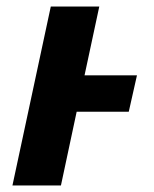

<svg xmlns="http://www.w3.org/2000/svg" viewBox="-20 -566 471 586"><path d="M18 0 135 -546H283L238 -336H398L373 -225H214L166 0Z"/></svg>

Font: BC Sans
Style: Bold Italic
Weight: 700
Italic angle: -12°
Designer: Monotype Design Team
Province of B.C.
Foundry: Monotype Imaging Inc.
Version: Version 2.000;GOOG;noto-source:20170915:90ef993387c0